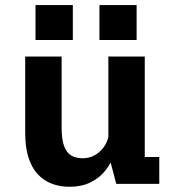

<svg xmlns="http://www.w3.org/2000/svg" viewBox="-20 -722 690 754"><path d="M253.5 11.5Q215 11.5 183 -0.8Q151 -13 127.8 -38.2Q104.5 -63.5 91.8 -103.5Q79 -143.5 79 -198.5V-500H222V-221Q222 -177.5 230.8 -151Q239.5 -124.5 257.8 -112.5Q276 -100.5 304.5 -100.5Q325.5 -100.5 343.2 -108.2Q361 -116 375 -129.8Q389 -143.5 397.5 -161.2Q406 -179 408 -198L439 -183Q439 -148.5 427.5 -114Q416 -79.5 392.8 -51Q369.5 -22.5 334.8 -5.5Q300 11.5 253.5 11.5ZM436.5 0 405.5 -118V-500H548.5V-76.5L526 -105.5H605.5V0ZM119.5 -702H266V-565H119.5ZM370.5 -702H516.5V-565H370.5Z"/></svg>

Font: Trispace Thin SemiBold
Style: Regular
Weight: 600
Version: Version 1.210